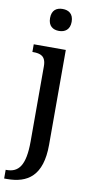

<svg xmlns="http://www.w3.org/2000/svg" viewBox="-119 -803 522 1085"><g transform="rotate(10 142.5 -260.5)"><path d="M149 -635C183 -635 211 -653 211 -698C211 -744 183 -761 149 -761C114 -761 87 -744 87 -698C87 -653 114 -635 149 -635ZM-11 240H5C123 240 206 187 206 8V-536H22V-492H26C67 -492 100 -483 100 -424V7C100 147 62 190 -5 190H-11Z"/></g></svg>

Font: Noto Serif Hebrew SemiCondensed Medium
Style: Regular
Weight: 500
Width: 4
Designer: Monotype Design Team
Foundry: Monotype Imaging Inc.
Version: Version 2.004